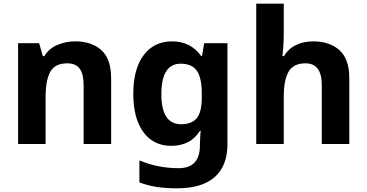

<svg xmlns="http://www.w3.org/2000/svg" viewBox="-20 -780 1987 1040"><path d="M388 -556Q476 -556 529 -508.5Q582 -461 582 -356V0H433V-319Q433 -378 412 -407.5Q391 -437 345 -437Q277 -437 252 -390.5Q227 -344 227 -257V0H78V-546H192L212 -476H220Q246 -518 291.5 -537Q337 -556 388 -556Z M912 -556Q1013 -556 1070 -476H1074L1086 -546H1212V1Q1212 118 1143 179Q1074 240 939 240Q881 240 831.5 233Q782 226 735 208V89Q836 131 948 131Q1063 131 1063 7V-4Q1063 -21 1064.5 -39Q1066 -57 1067 -71H1063Q1035 -28 996 -9Q957 10 908 10Q811 10 756.5 -64.5Q702 -139 702 -272Q702 -406 758 -481Q814 -556 912 -556ZM959 -435Q854 -435 854 -270Q854 -107 961 -107Q1018 -107 1045.5 -139.5Q1073 -172 1073 -253V-271Q1073 -359 1046 -397Q1019 -435 959 -435Z M1517 -605Q1517 -565 1514.5 -528Q1512 -491 1510 -476H1518Q1544 -518 1585 -537Q1626 -556 1676 -556Q1765 -556 1818.5 -508.5Q1872 -461 1872 -356V0H1723V-319Q1723 -437 1635 -437Q1568 -437 1542.5 -390.5Q1517 -344 1517 -257V0H1368V-760H1517Z"/></svg>

Font: Noto Sans Ol Chiki
Style: Bold
Weight: 700
Designer: Monotype Design Team, Lewis McGuffie
Foundry: Monotype Imaging Inc.
Version: Version 2.003; ttfautohint (v1.8.4.7-5d5b)